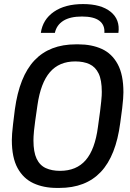

<svg xmlns="http://www.w3.org/2000/svg" viewBox="-20 -914 640 944"><path d="M259.8 10Q194.5 10 144.6 -13Q94.8 -36 66.5 -87.5Q38.2 -139 38.2 -225.8Q38.2 -240 39.6 -257.8Q41 -275.5 44.2 -303.9Q47.5 -332.2 53 -375.5Q75.2 -538.5 149.5 -617.2Q223.8 -696 353.5 -696H365.2Q430.8 -696 480.5 -673.4Q530.2 -650.8 558.5 -598.9Q586.8 -547 586.8 -460.2Q586.8 -446.8 585.4 -428.5Q584 -410.2 580.8 -382Q577.5 -353.8 571.2 -309.8Q550 -147.5 475.8 -68.8Q401.5 10 271.5 10ZM275.2 -74Q355.8 -74 401.4 -126.6Q447 -179.2 461.5 -289.5Q468.5 -337 472.1 -367.1Q475.8 -397.2 477.6 -415Q479.5 -432.8 480 -443.6Q480.5 -454.5 480.5 -462.5Q480.5 -520.5 464.8 -552.9Q449 -585.2 419.9 -598.6Q390.8 -612 349.8 -612Q271.2 -612 225.6 -559.4Q180 -506.8 164.2 -397.2Q157.2 -349.8 153.1 -319.6Q149 -289.5 147.2 -271.4Q145.5 -253.2 145 -242.8Q144.5 -232.2 144.5 -223.5Q144.5 -166.5 160.1 -133.6Q175.8 -100.8 205.4 -87.4Q235 -74 275.2 -74ZM180.8 -752.5Q190.2 -818.2 245 -856.1Q299.8 -894 388.5 -894Q476.8 -894 523.9 -856.1Q571 -818.2 562.2 -752.5H493.2Q496 -791 468.6 -811.9Q441.2 -832.8 383 -832.8Q324.8 -832.8 291.5 -811.9Q258.2 -791 249.8 -752.5Z"/></svg>

Font: Chivo Mono Medium
Style: Italic
Weight: 500
Italic angle: -8.05°
Monospace: yes
Designer: Hector Gatti
Foundry: Omnibus-Type
Version: Version 1.008